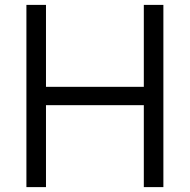

<svg xmlns="http://www.w3.org/2000/svg" viewBox="-20 -765 776 785"><path d="M88 0H168V-335H568V0H648V-745H568V-410H168V-745H88Z"/></svg>

Font: Plus Jakarta Sans
Style: Regular
Weight: 400
Designer: Gumpita Rahayu
Foundry: Tokotype
Version: Version 2.004; ttfautohint (v1.8.3)